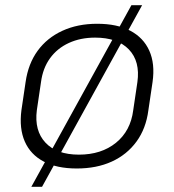

<svg xmlns="http://www.w3.org/2000/svg" viewBox="-20 -638 666 735"><path d="M274 7Q198 7 147.5 -19.5Q97 -46 75 -96Q53 -146 62 -216L78 -324Q88 -394 124 -443.5Q160 -493 218.5 -520Q277 -547 352 -547Q428 -547 478.5 -520.5Q529 -494 551.5 -444Q574 -394 564 -324L548 -216Q539 -146 502.5 -96Q466 -46 408 -19.5Q350 7 274 7ZM282 -46Q368 -46 424 -91.5Q480 -137 490 -216L506 -324Q517 -403 473.5 -448.5Q430 -494 344 -494Q288 -494 243.5 -473.5Q199 -453 171.5 -415Q144 -377 137 -324L121 -216Q111 -138 154 -92Q197 -46 282 -46ZM524 -618 141 77H100L483 -618Z"/></svg>

Font: Pathway Extreme 8pt Thin 12pt
Style: Italic
Weight: 100
Italic angle: -8°
Version: Version 1.001;gftools[0.9.26]